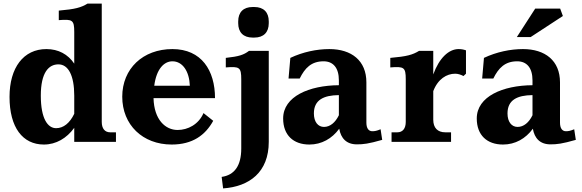

<svg xmlns="http://www.w3.org/2000/svg" viewBox="-20 -789 3238 1068"><path d="M393 -257V-156C368 -104 333 -76 292 -76C246 -76 207 -128 207 -257C207 -386 251 -431 305 -431C360 -431 393 -369 393 -257ZM33 -250C33 -80 106 15 224 15C292 15 351 -20 393 -78V0H625V-53H593C563 -53 546 -74 546 -111V-769H467C431 -747 399 -738 307 -730V-677C383 -683 393 -678 393 -611V-435C358 -487 305 -516 238 -516C111 -516 33 -413 33 -250Z M660 -251C660 -95 773 15 935 15C1051 15 1122 -37 1166 -117L1112 -160C1085 -97 1025 -66 968 -66C900 -66 837 -123 834 -243H1176C1176 -397 1101 -516 939 -516C775 -516 660 -407 660 -251ZM838 -312C850 -406 893 -448 939 -448C996 -448 1033 -392 1036 -312Z M1475 0V-506H1365C1336 -484 1310 -475 1236 -467V-414C1312 -420 1322 -415 1322 -348V37C1322 133 1284 185 1213 195L1221 259C1367 249 1475 169 1475 0ZM1305 -660C1305 -609 1334 -580 1385 -580H1395C1446 -580 1475 -609 1475 -660V-670C1475 -721 1446 -750 1395 -750H1385C1334 -750 1305 -721 1305 -670Z M1812 -516C1742 -516 1665 -500 1595 -467L1585 -352H1647C1676 -411 1712 -448 1780 -448C1833 -448 1865 -412 1865 -342V-315C1701 -314 1555 -253 1555 -130C1555 -37 1612 15 1701 15C1769 15 1827 -18 1867 -73C1876 -20 1907 14 1965 14C2001 14 2029 11 2106 -11L2097 -70C2076 -61 2064 -59 2051 -59C2030 -59 2018 -76 2018 -107V-331C2018 -452 1935 -516 1812 -516ZM1726 -158C1726 -233 1780 -259 1865 -260V-148C1845 -107 1816 -83 1782 -83C1749 -83 1726 -111 1726 -158Z M2390 -123V-282C2416 -350 2465 -379 2512 -379C2527 -379 2543 -374 2558 -366L2572 -379V-509C2558 -514 2545 -516 2531 -516C2476 -516 2423 -466 2390 -375V-506H2311C2275 -484 2243 -475 2151 -467V-414C2227 -420 2237 -415 2237 -348V-111C2237 -74 2220 -53 2190 -53H2158V0H2489V-53H2457C2414 -53 2390 -78 2390 -123Z M2889 -516C2819 -516 2742 -500 2672 -467L2662 -352H2724C2753 -411 2789 -448 2857 -448C2910 -448 2942 -412 2942 -342V-315C2778 -314 2632 -253 2632 -130C2632 -37 2689 15 2778 15C2846 15 2904 -18 2944 -73C2953 -20 2984 14 3042 14C3078 14 3106 11 3183 -11L3174 -70C3153 -61 3141 -59 3128 -59C3107 -59 3095 -76 3095 -107V-331C3095 -452 3012 -516 2889 -516ZM2803 -158C2803 -233 2857 -259 2942 -260V-148C2922 -107 2893 -83 2859 -83C2826 -83 2803 -111 2803 -158ZM2855 -583H2932L3111 -700L3096 -741H2957Z"/></svg>

Font: LT Superior Serif ExtraBold
Style: Regular
Weight: 800
Designer: Daniel Lyons
Foundry: LyonsType
Version: Version 2.120;FEAKit 1.0